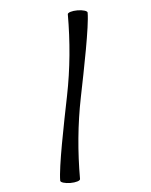

<svg xmlns="http://www.w3.org/2000/svg" viewBox="-181 -920 943 1199"><g transform="rotate(-20 290.5 -320.0)"><path d="M420 -816C376 -652 317 -492 241 -339C162 -180 42 61 20 144C17 154 42 170 75 179C108 188 138 187 140 176C184 12 243 -148 319 -301C398 -460 518 -701 540 -784C543 -794 518 -810 485 -819C452 -828 422 -827 420 -816Z"/></g></svg>

Font: Nupuram
Style: Bold
Weight: 700
Designer: Santhosh Thottingal (santhosh.thottingal@gmail.com)
Foundry: SMC
Version: Version 1.000